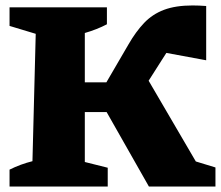

<svg xmlns="http://www.w3.org/2000/svg" viewBox="-20 -684 810 704"><path d="M15 0V-62Q55 -82 99 -93L111 -560L15 -589V-657H372V-595Q336 -576 291 -563V-382H370L451 -521Q478 -568 508.5 -600Q539 -632 581.5 -648Q624 -664 686 -664Q709 -664 736 -662V-463L590 -490Q583 -479 574 -465L525 -388L698 -92L770 -70V0H526L371 -273H291V-90L375 -69V0Z"/></svg>

Font: Piazzolla ExtraBold
Style: Regular
Weight: 800
Designer: Juan Pablo del Peral
Foundry: Huerta Tipografica
Version: Version 1.330